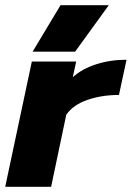

<svg xmlns="http://www.w3.org/2000/svg" viewBox="-25 -716 505 736"><path d="M207 -696H392L263 -518H100ZM97 -480H267L254 -420Q289 -452 343.5 -469.5Q398 -487 460 -487L431 -352Q365 -352 310 -333Q255 -314 229 -276L171 0H-5Z"/></svg>

Font: Prompt Bold
Style: Bold Italic
Weight: 700
Italic angle: -12°
Designer: Katatrad Team
Foundry: CadsonDemak
Version: Version 1.000